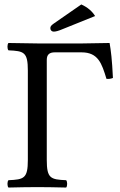

<svg xmlns="http://www.w3.org/2000/svg" viewBox="-20 -840 537 862"><path d="M147 -645C147 -645 68 -646 18 -647C12 -641 12 -620 18 -614C88 -611 105 -606 105 -523V-122C105 -39 88 -34 18 -31C12 -25 12 -4 18 2C57 1 110 0 148 0C186 0 237 1 277 2C283 -4 283 -25 277 -31C207 -34 190 -39 190 -122V-571C190 -595 202 -605 226 -605H346C421 -605 437 -555 458 -486C468 -485 477 -486 487 -490C483 -574 478 -613 472 -647C433 -646 352 -645 352 -645ZM345 -820 221 -734C208 -725 206 -720 206 -713C206 -705 212 -698 221 -698C230 -698 242 -701 263 -710L407 -768C394 -789 374 -807 345 -820Z"/></svg>

Font: Libertinus Serif
Style: Regular
Weight: 400
Designer: Philipp H. Poll, Khaled Hosny
Foundry: Caleb Maclennan
Version: Version 7.050;RELEASE